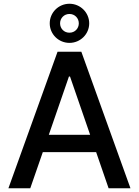

<svg xmlns="http://www.w3.org/2000/svg" viewBox="-20 -1003 740 1023"><path d="M141.3 0 208.1 -192.5H492.2L558.6 0H675.1L413.4 -727.3H286.6L24.9 0ZM240.1 -284.8 347.3 -595.2H353L460.2 -284.8ZM245 -878.6C245 -821 291.9 -774.5 350.1 -774.5C408 -774.5 455.3 -821 455.3 -878.6C455.3 -936.1 408 -983 350.1 -983C291.9 -983 245 -936.1 245 -878.6ZM300.1 -878.6C300.1 -906.2 321.4 -928.6 350.1 -928.6C378.6 -928.6 399.9 -906.2 399.9 -878.6C399.9 -850.9 378.6 -828.8 350.1 -828.8C321.4 -828.5 300.1 -850.9 300.1 -878.6Z"/></svg>

Font: Magic Ui Pro Medium
Style: Regular
Weight: 500
Designer: Stefan Endress, Andreas Faust
Version: Version 1.000;FEAKit 1.0